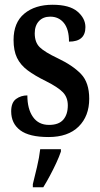

<svg xmlns="http://www.w3.org/2000/svg" viewBox="-20 -566 422 807"><path d="M184 10Q103 10 65 -18.5Q27 -47 27 -98Q27 -135 47.5 -150Q68 -165 95 -165Q95 -108 118.5 -74.5Q142 -41 186 -41Q227 -41 246 -63Q265 -85 265 -123Q265 -157 244 -178.5Q223 -200 173 -225Q126 -248 96 -270.5Q66 -293 51.5 -323Q37 -353 37 -398Q37 -471 82 -508.5Q127 -546 201 -546Q272 -546 305.5 -517.5Q339 -489 339 -452Q339 -391 270 -391Q270 -443 248.5 -469.5Q227 -496 191 -496Q161 -496 143.5 -477Q126 -458 126 -426Q126 -388 147 -367.5Q168 -347 223 -321Q286 -291 320.5 -255Q355 -219 355 -151Q355 -78 310.5 -34Q266 10 184 10ZM118 208Q126 176 135.5 136Q145 96 149 61H236V71Q229 92 216.5 119Q204 146 189.5 173Q175 200 162 221H118Z"/></svg>

Font: Noto Serif Myanmar ExtraCondensed SemiBold
Style: Regular
Weight: 600
Width: 2
Designer: Ben Mitchell and the Monotype Design Team
Foundry: Monotype Imaging Inc.
Version: Version 2.106; ttfautohint (v1.8.4.7-5d5b)